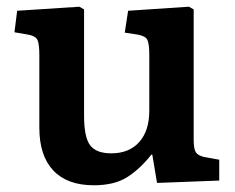

<svg xmlns="http://www.w3.org/2000/svg" viewBox="-20 -537 700 571"><path d="M259 14Q180 14 138.5 -30Q97 -74 97 -157V-372Q97 -406 91.5 -418Q86 -430 64 -434L23 -441L31 -505L216 -517L230 -509V-193Q230 -129 248 -105Q266 -81 311 -81Q364 -81 394 -114.5Q424 -148 424 -208V-373Q424 -408 418 -419Q412 -430 390 -434L351 -440L361 -505L542 -517L556 -509V-121Q556 -94 562.5 -84Q569 -74 588 -70L632 -62V0L447 7L433 -77H430Q396 -34 358 -10Q320 14 259 14Z"/></svg>

Font: Literata 12pt SemiBold
Style: Regular
Weight: 600
Designer: Latin by Veronika Burian and Jose Scaglione. Greek by Irene Vlachou. Cyrillic by Vera Evstafieva.
Foundry: TypeTogether
Version: Version 3.002